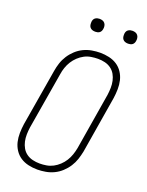

<svg xmlns="http://www.w3.org/2000/svg" viewBox="-170 -1007 840 1098"><g transform="rotate(20 250.0 -458.0)"><path d="M199 8Q171 8 144.5 2Q118 -4 96.5 -18Q75 -32 60.5 -54Q46 -76 40 -101.5Q34 -127 34.5 -155Q35 -183 39 -210L97 -555Q101 -580 109 -604.5Q117 -629 131.5 -651.5Q146 -674 166 -692.5Q186 -711 210 -722.5Q234 -734 260 -738.5Q286 -743 310 -743Q338 -743 364.5 -737Q391 -731 412.5 -717Q434 -703 448.5 -681Q463 -659 469 -633.5Q475 -608 474.5 -580Q474 -552 470 -525L413 -180Q408 -155 400 -130.5Q392 -106 377.5 -83.5Q363 -61 343 -42.5Q323 -24 299 -12.5Q275 -1 249 3.5Q223 8 199 8ZM200 -29Q220 -29 241 -32.5Q262 -36 281 -46Q300 -56 316.5 -71.5Q333 -87 344.5 -105.5Q356 -124 363 -144.5Q370 -165 374 -186L431 -531Q434 -552 434.5 -574Q435 -596 430.5 -616.5Q426 -637 416 -654.5Q406 -672 389.5 -684Q373 -696 352.5 -701Q332 -706 310 -706Q290 -706 268.5 -702.5Q247 -699 228 -689Q209 -679 192.5 -663.5Q176 -648 164.5 -629.5Q153 -611 146 -590.5Q139 -570 136 -549L78 -204Q75 -183 74.5 -161Q74 -139 78.5 -118.5Q83 -98 93 -80.5Q103 -63 119.5 -51Q136 -39 157 -34Q178 -29 200 -29ZM441 -846Q431 -846 422.5 -849Q414 -852 408.5 -859Q403 -866 402 -875.5Q401 -885 402 -895Q403 -901 406 -907Q409 -913 415 -917Q421 -921 427.5 -922.5Q434 -924 440 -924Q450 -924 458.5 -921Q467 -918 472.5 -911Q478 -904 479.5 -894.5Q481 -885 479 -875Q478 -869 475 -863Q472 -857 466.5 -853Q461 -849 454 -847.5Q447 -846 441 -846ZM241 -846Q231 -846 222.5 -849Q214 -852 208.5 -859Q203 -866 202 -875.5Q201 -885 202 -895Q203 -901 206 -907Q209 -913 215 -917Q221 -921 227.5 -922.5Q234 -924 240 -924Q250 -924 258.5 -921Q267 -918 272.5 -911Q278 -904 279.5 -894.5Q281 -885 279 -875Q278 -869 275 -863Q272 -857 266.5 -853Q261 -849 254 -847.5Q247 -846 241 -846Z"/></g></svg>

Font: Iosevka Term Curly Extralight
Style: Italic
Weight: 200
Italic angle: -9°
Designer: Belleve Invis
Foundry: Belleve Invis
Version: Version 32.3.0